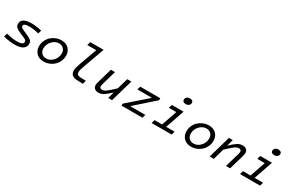

<svg xmlns="http://www.w3.org/2000/svg" viewBox="157 -2089 5213 3463"><g transform="rotate(30 2763.0 -357.5)"><path d="M493 -127Q493 -62 436 -25.5Q379 11 274 11Q215 11 161 4Q107 -3 34 -20L54 -93Q115 -77 171 -68.5Q227 -60 277 -60Q341 -60 373.5 -75Q406 -90 406 -120Q406 -143 391.5 -156.5Q377 -170 335 -188L269 -216Q194 -247 165 -275Q136 -303 136 -348Q136 -410 189.5 -442.5Q243 -475 348 -475Q393 -475 450.5 -467.5Q508 -460 560 -447L539 -376Q486 -390 437 -397.5Q388 -405 346 -405Q283 -405 253.5 -393Q224 -381 224 -354Q224 -333 236.5 -321Q249 -309 294 -289L359 -261Q441 -225 467 -199.5Q493 -174 493 -127Z M666 -188Q666 -247 689.5 -300.5Q713 -354 754 -394Q795 -433 850.5 -456.5Q906 -480 970 -480Q1062 -480 1119 -423.5Q1176 -367 1176 -277Q1176 -218 1152.5 -164.5Q1129 -111 1089 -72Q1048 -32 992 -8.5Q936 15 872 15Q780 15 723 -41.5Q666 -98 666 -188ZM754 -190Q754 -131 790.5 -93.5Q827 -56 884 -56Q966 -56 1027 -122Q1088 -188 1088 -276Q1088 -334 1051.5 -372Q1015 -410 959 -410Q877 -410 815.5 -343.5Q754 -277 754 -190Z M1428 -123Q1428 -149 1435 -179.5Q1442 -210 1458 -254L1597 -638H1409L1430 -710H1708L1540 -243Q1526 -204 1521 -182Q1516 -160 1516 -139Q1516 -104 1534.5 -88Q1553 -72 1597 -70L1711 -66L1690 8L1580 4Q1501 2 1464.5 -28.5Q1428 -59 1428 -123Z M2294 0H2214L2250 -135Q2165 -54 2115 -23.5Q2065 7 2009 7Q1960 7 1930.5 -19Q1901 -45 1901 -89Q1901 -104 1904.5 -123Q1908 -142 1916 -168L2001 -465H2087L2002 -171Q1997 -151 1994.5 -138.5Q1992 -126 1992 -116Q1992 -95 2005.5 -83Q2019 -71 2044 -71Q2082 -71 2129 -105.5Q2176 -140 2277 -237L2342 -465H2428Z M2927 0H2491V-41L2892 -392V-396H2593L2613 -465H3030V-424L2633 -72V-70H2947Z M3566 -677Q3566 -644 3542 -623.5Q3518 -603 3479 -603Q3446 -603 3428 -617Q3410 -631 3410 -657Q3410 -688 3434 -709Q3458 -730 3497 -730Q3530 -730 3548 -716.5Q3566 -703 3566 -677ZM3117 0 3138 -72H3295L3405 -393H3250L3271 -465H3515L3380 -72H3555L3535 0Z M3736 -188Q3736 -247 3759.5 -300.5Q3783 -354 3824 -394Q3865 -433 3920.5 -456.5Q3976 -480 4040 -480Q4132 -480 4189 -423.5Q4246 -367 4246 -277Q4246 -218 4222.5 -164.5Q4199 -111 4159 -72Q4118 -32 4062 -8.5Q4006 15 3942 15Q3850 15 3793 -41.5Q3736 -98 3736 -188ZM3824 -190Q3824 -131 3860.5 -93.5Q3897 -56 3954 -56Q4036 -56 4097 -122Q4158 -188 4158 -276Q4158 -334 4121.5 -372Q4085 -410 4029 -410Q3947 -410 3885.5 -343.5Q3824 -277 3824 -190Z M4460 -465H4540L4503 -328Q4591 -412 4640.5 -442Q4690 -472 4746 -472Q4796 -472 4825 -446Q4854 -420 4854 -376Q4854 -363 4850.5 -344Q4847 -325 4839 -297L4753 0H4667L4752 -294Q4757 -311 4759.5 -324Q4762 -337 4762 -349Q4762 -371 4748.5 -382.5Q4735 -394 4711 -394Q4672 -394 4624.5 -359.5Q4577 -325 4478 -230L4412 0H4327Z M5408 -677Q5408 -644 5384 -623.5Q5360 -603 5321 -603Q5288 -603 5270 -617Q5252 -631 5252 -657Q5252 -688 5276 -709Q5300 -730 5339 -730Q5372 -730 5390 -716.5Q5408 -703 5408 -677ZM4959 0 4980 -72H5137L5247 -393H5092L5113 -465H5357L5222 -72H5397L5377 0Z"/></g></svg>

Font: Intel One Mono
Style: Italic
Weight: 400
Italic angle: -16°
Monospace: yes
Designer: Fred Shallcrass
Foundry: Frere-Jones Type LLC
Version: Version 1.400;hotconv 1.1.0;makeotfexe 2.6.0;FJTRelease1.4